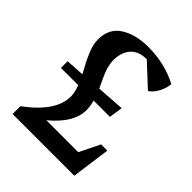

<svg xmlns="http://www.w3.org/2000/svg" viewBox="-199 -836 957 957"><g transform="rotate(45 279.5 -357.5)"><path d="M49 0V-55Q193 -161 193 -267Q193 -294 179 -333H57V-380L155 -386Q151 -394 123 -446Q118 -455 102.5 -492Q87 -529 87 -564Q87 -642 145.5 -678.5Q204 -715 291 -715Q408 -715 503 -665Q501 -635 485 -604.5Q469 -574 445 -558L329 -666Q271 -666 242.5 -632.5Q214 -599 214 -545Q214 -533 216.5 -519.5Q219 -506 221.5 -496Q224 -486 231 -469.5Q238 -453 241 -446Q263 -399 265 -395L413 -405L402 -333H287Q296 -303 296 -274Q296 -185 190 -97H415L468 -205H512L484 0Z"/></g></svg>

Font: Volkhov
Style: Regular
Weight: 400
Designer: Cyreal (www.cyreal.org)
Foundry: Cyreal (www.cyreal.org)
Version: Version 1.010